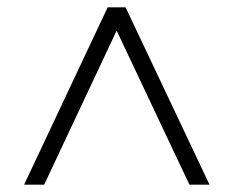

<svg xmlns="http://www.w3.org/2000/svg" viewBox="-20 -648 640 526"><path d="M46 -142 275 -628H324L554 -142H499L284 -597H315L101 -142Z"/></svg>

Font: Mulish ExtraLight Light
Style: Regular
Weight: 300
Version: Version 3.603